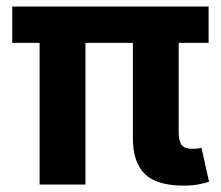

<svg xmlns="http://www.w3.org/2000/svg" viewBox="-20 -566 679 589"><path d="M543.9 3.4Q460.3 3.4 423.9 -32.7Q387.6 -68.9 387.6 -141.7V-514.1H528.2V-159.7Q528.2 -133.2 537.4 -121.4Q546.5 -109.6 568.6 -109.6Q580.4 -109.6 586.8 -110.4Q593.2 -111.2 598 -112.9L621.3 -8.3Q610.1 -4.6 590.1 -0.6Q570.1 3.4 543.9 3.4ZM101.5 0V-514.1H242.2V0ZM17.6 -434.5V-545.9H619.9V-434.5Z"/></svg>

Font: Inter Variable LoSnoCo
Style: Regular
Weight: 400
Designer: Rasmus Andersson
Foundry: rsms
Version: Version 4.000;git-a52131595; featfreeze: case,dlig,ss01,ss02